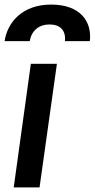

<svg xmlns="http://www.w3.org/2000/svg" viewBox="-44 -820 414 840"><path d="M16 0H129L205 -541H91ZM-24 -640H86C94 -686 126 -713 173 -713C220 -713 245 -686 240 -640H349C359 -726 307 -800 180 -800C55 -800 -11 -724 -24 -640Z"/></svg>

Font: Mluvka SemiBold
Style: Italic
Weight: 600
Italic angle: -8°
Designer: Modified by Jiří Krblich, Original typeface by Gumpita Rahayu
Foundry: Gumpita Rahayu & Jiří Krblich
Version: Version 2.000;Glyphs 3.1.1 (3134)